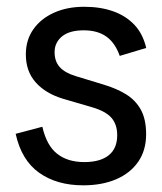

<svg xmlns="http://www.w3.org/2000/svg" viewBox="-20 -543 485 575"><path d="M229.3 12Q150.2 12 97.3 -25.6Q44.3 -63.2 26.9 -142.2L106.8 -163.4Q119.6 -107.3 151.1 -82.5Q182.7 -57.6 232.5 -57.6Q280 -57.6 305.5 -77.9Q331 -98.3 331 -137.9Q331 -170.3 313.9 -190Q296.8 -209.8 256.1 -221.7L168.2 -247.4Q116.5 -263.1 87 -296.2Q57.4 -329.3 57.4 -380.1Q57.4 -423.7 80 -455.5Q102.5 -487.3 141.9 -505Q181.2 -522.7 232 -522.7Q280.4 -522.7 318.3 -509.4Q356.3 -496.1 382.1 -469.1Q407.9 -442.1 417.9 -399.4L338.6 -375.6Q324.7 -415 298.3 -433.6Q272 -452.2 230.7 -452.2Q188 -452.2 165.8 -434Q143.5 -415.7 143.5 -386.7Q143.5 -359.4 158.7 -342.3Q173.9 -325.1 206.6 -315.1L291.4 -289.3Q328.8 -278.1 357.1 -260.8Q385.4 -243.6 401.5 -215Q417.6 -186.3 417.6 -141Q417.6 -93 394.1 -58.8Q370.6 -24.7 328.3 -6.3Q285.9 12 229.3 12Z"/></svg>

Font: TikTok Sans Light
Style: Regular
Weight: 300
Version: Version 4.000